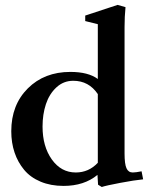

<svg xmlns="http://www.w3.org/2000/svg" viewBox="-20 -746 614 782"><path d="M394.5 15.6 379.4 6.3 377 -33.7Q322.8 11.2 238.8 11.2Q186.5 11.2 145.3 -6.1Q104 -23.4 78.4 -54.2Q52.7 -85 39.3 -124.8Q25.9 -164.6 25.9 -211.4Q25.9 -318.8 93.3 -386Q160.6 -453.1 266.6 -453.1Q339.4 -453.1 378.4 -424.3V-647.5L327.1 -660.2V-682.6L459 -726.1L491.2 -716.8Q487.3 -679.2 487.3 -635.3V-121.1Q487.3 -78.1 495.1 -60.8Q502.9 -43.5 520.5 -43.5Q533.2 -43.5 556.6 -48.3L563 -15.6Q527.8 -12.2 469.7 -1.2Q411.6 9.8 394.5 15.6ZM288.6 -43.5Q341.3 -43.5 378.4 -83V-362.8Q341.8 -417 278.3 -417Q238.8 -417 209.7 -390.1Q180.7 -363.3 167 -321.8Q153.3 -280.3 153.3 -230.5Q153.3 -149.4 191.2 -96.4Q229 -43.5 288.6 -43.5Z"/></svg>

Font: Elstob 10pt SemiBold
Style: Regular
Weight: 600
Designer: Peter S. Baker
Version: Version 1.015